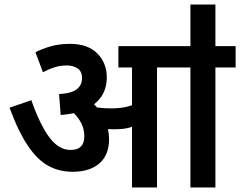

<svg xmlns="http://www.w3.org/2000/svg" viewBox="-20 -825 1057 845"><path d="M460 -212Q460 -143 417.5 -106Q375 -69 300 -69Q241 -69 193 -95Q145 -121 103 -183Q61 -245 22 -351L118 -384Q155 -278 196.5 -221.5Q238 -165 291 -165Q351 -165 351 -225Q351 -255 339 -280Q327 -305 305 -327Q278 -321 247 -319L240 -411Q294 -414 317.5 -432Q341 -450 341 -481Q341 -511 321.5 -524Q302 -537 274 -537Q246 -537 220.5 -529Q195 -521 169 -507L136 -595Q165 -610 202.5 -621Q240 -632 288 -632Q366 -632 408 -590Q450 -548 450 -484Q450 -410 394 -366Q400 -360 407 -352Q435 -348 467 -348Q494 -348 516.5 -351Q539 -354 561 -362V-528H501V-622H1017V-528H928V0H818V-528H671V0H561V-267Q542 -260 522 -258Q502 -256 480 -256Q468 -256 455 -257Q460 -235 460 -212ZM818 -616V-805H928V-616Z"/></svg>

Font: Noto Sans Devanagari SemiCondensed SemiBold
Style: Regular
Weight: 600
Width: 4
Designer: Jelle Bosma - Monotype Design Team
Foundry: Monotype Imaging Inc.
Version: Version 2.004; ttfautohint (v1.8.4.7-5d5b)